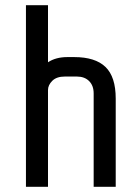

<svg xmlns="http://www.w3.org/2000/svg" viewBox="-20 -720 541 740"><path d="M80 -700H165V-480Q195 -500 240 -500H266Q347 -500 386.5 -462Q426 -424 426 -340V0H341V-360Q341 -390 323.5 -407.5Q306 -425 276 -425H230Q198 -425 181.5 -408.5Q165 -392 165 -373V0H80Z"/></svg>

Font: Share Tech
Style: Regular
Weight: 400
Designer: Ralph du Carrois
Foundry: Carrois Type Design
Version: Version 1.100